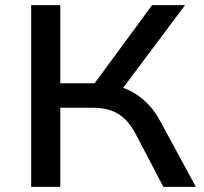

<svg xmlns="http://www.w3.org/2000/svg" viewBox="-20 -725 790 745"><path d="M101 0V-705H214V-402H362L334 -384L570 -705H698L442 -363L398 -397Q447 -392 484.5 -373Q522 -354 552 -323.5Q582 -293 605 -249L740 0H614L507 -204Q478 -259 439 -283Q400 -307 338 -307H214V0Z"/></svg>

Font: Nunito Sans 10pt SemiExpanded SemiBold
Style: Regular
Weight: 600
Width: 6
Designer: Vernon Adams
Foundry: Vernon Adams
Version: Version 3.101;gftools[0.9.27]